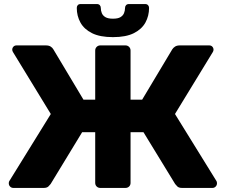

<svg xmlns="http://www.w3.org/2000/svg" viewBox="-20 -923 1109 943"><path d="M45.5 0Q36.1 0 29.6 -6.7Q23.1 -13.4 23.1 -22.8Q23.1 -30.1 25.8 -33.8L229.5 -363.1L43.9 -667Q40.1 -673.1 40.1 -678.8Q40.1 -687.4 45.9 -693.7Q51.6 -700 61.4 -700H204.7Q219.9 -700 228.8 -694.3Q237.7 -688.6 242.1 -680.6L390 -433.4H447.6V-674.9Q447.6 -685.5 454.9 -692.8Q462.1 -700 472.7 -700H596.1Q606.7 -700 614 -692.8Q621.2 -685.5 621.2 -674.9V-433.4H678.1L826 -680.6Q831 -688.6 839.9 -694.3Q848.9 -700 863.4 -700H1007.5Q1017.2 -700 1023 -693.7Q1028.7 -687.4 1028.7 -678.8Q1028.7 -673.1 1025 -667L839.4 -363.1L1043.1 -33.8Q1045.7 -30.1 1045.7 -22.8Q1045.7 -13.4 1039.2 -6.7Q1032.7 0 1023.4 0H874.5Q858.6 0 851.1 -7.2Q843.6 -14.5 840.3 -19.2L684.6 -273.8H621.2V-24.7Q621.2 -13.9 614 -6.9Q606.7 0 596.1 0H472.7Q462.1 0 454.9 -6.9Q447.6 -13.9 447.6 -25.1V-273.8H383.5L228.6 -19.2Q225.2 -14.5 217.7 -7.2Q210.2 0 194.4 0ZM534.6 -740.6Q471 -740.6 432 -760.1Q393 -779.6 375.1 -812.2Q357.1 -844.9 357.1 -884.1Q357.1 -892.1 361.8 -897.6Q366.5 -903.1 376.1 -903.1H456.1Q465.1 -903.1 470.1 -897.6Q475.1 -892.1 475.1 -884.1Q475.1 -870.6 480.1 -858.4Q485.1 -846.2 497.9 -838.7Q510.8 -831.2 534.5 -831.2Q558.9 -831.2 571.5 -838.7Q584.1 -846.2 589.1 -858.4Q594.1 -870.6 594.1 -884.1Q594.1 -892.1 599.1 -897.6Q604.1 -903.1 613.1 -903.1H693.1Q702.1 -903.1 707.1 -897.6Q712.1 -892.1 712.1 -884.1Q712.1 -844.9 694.2 -812.2Q676.2 -779.6 637.4 -760.1Q598.6 -740.6 534.6 -740.6Z"/></svg>

Font: Rubik Light
Style: Regular
Weight: 300
Designer: Hubert and Fischer
Foundry: Hubert and Fischer
Version: Version 2.300;gftools[0.9.30]